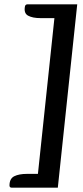

<svg xmlns="http://www.w3.org/2000/svg" viewBox="-20 -700 386 890"><path d="M338 -680 248 170H149L239 -680ZM260 -680 259 -616H168Q131 -616 110 -627.5Q89 -639 96 -672Q99 -680 108 -680ZM196 106 187 170H35Q24 170 24 160Q24 128 46 117Q68 106 105 106Z"/></svg>

Font: Alkatra Medium
Style: Regular
Weight: 500
Designer: Suman Bhandary
Version: Version 1.100;gftools[0.9.22]